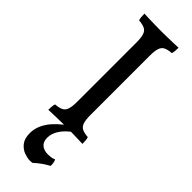

<svg xmlns="http://www.w3.org/2000/svg" viewBox="-305 -697 963 963"><g transform="rotate(45 177.0 -215.0)"><path d="M192 -20 215 0Q184 24 167.5 51Q151 78 151 106Q151 134 167.5 148.5Q184 163 214 163Q223 163 234 161.5Q245 160 256 155Q259 160 260.5 166Q262 172 263 179Q264 186 263 194Q244 204 225.5 217Q207 230 189 247Q184 248 179.5 248.5Q175 249 170 249Q154 249 131 241Q108 233 90.5 211.5Q73 190 73 151Q73 107 101.5 65Q130 23 192 -20ZM130 -549Q130 -582 124 -600.5Q118 -619 103 -626.5Q88 -634 61 -636Q58 -644 57 -655Q56 -666 56 -679Q74 -678 94 -677.5Q114 -677 135 -676.5Q156 -676 177 -676Q198 -676 218.5 -676.5Q239 -677 258.5 -677.5Q278 -678 298 -679Q298 -666 297 -655Q296 -644 293 -636Q266 -634 251 -626.5Q236 -619 230 -600.5Q224 -582 224 -549V-127Q224 -94 230 -75.5Q236 -57 251 -49.5Q266 -42 293 -40Q296 -32 297 -21Q298 -10 298 3Q268 2 237 1Q206 0 177 0Q148 0 115 1Q82 2 56 3Q56 -10 57 -21Q58 -32 61 -40Q88 -42 103 -49.5Q118 -57 124 -75.5Q130 -94 130 -127Z"/></g></svg>

Font: Vollkorn
Style: Regular
Weight: 400
Designer: Friedrich Althausen
Foundry: Friedrich Althausen
Version: Version 4.104